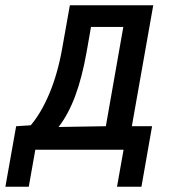

<svg xmlns="http://www.w3.org/2000/svg" viewBox="-50 -570 670 731"><path d="M11.5 -89.5 67 -93Q107 -140 138.5 -215.2Q170 -290.5 187 -387L216 -550H533.5L452 -89.5H529L488.5 141H395.5L420.5 0H84.5L59.5 141H-29.5ZM353 -89.5 419.5 -467.5H296.5L280 -373.5Q262.5 -275 236.5 -205Q210.5 -135 173 -86.5Z"/></svg>

Font: JuliaMono SemiBold
Style: Italic
Weight: 600
Italic angle: -9°
Monospace: yes
Designer: cormullion
Foundry: corm
Version: Version 0.056; ttfautohint (v1.8.4)